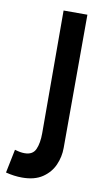

<svg xmlns="http://www.w3.org/2000/svg" viewBox="-87 -511 436 786"><g transform="rotate(10 131.0 -118.5)"><path d="M211 -470 210 84Q210 121 195 155Q180 189 147.5 211Q115 233 63 233Q30 233 -5 224L15 126Q29 130 38 131.5Q47 133 56 133Q90 133 101.5 107Q113 81 113 40L112 -470Z"/></g></svg>

Font: Kreadon Light
Style: Bold
Weight: 600
Designer: Reiya WATANABE
Foundry: StudioGnu
Version: Version 1.003; ttfautohint (v1.8.4.7-5d5b);gftools[0.9.32]